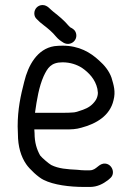

<svg xmlns="http://www.w3.org/2000/svg" viewBox="-20 -733 523 761"><path d="M116 -680C116 -670.7 119.3 -663 126 -657C134.2 -648.8 142.7 -640.5 152 -634C169.8 -620.6 188.4 -605 202 -588C212 -576.2 221.1 -570.4 233 -563C260.4 -549.3 288.6 -573.2 281.5 -600.5C278.2 -613.4 269.5 -619.3 258 -625L251 -632C235.3 -651.2 212.2 -670.3 192 -686C179.1 -695.2 168.9 -713 148.5 -713C130.4 -713 116 -698.3 116 -680ZM119 -286V-288C126.2 -338.6 134.3 -388.8 153 -431C168.5 -463.7 181.9 -486 228 -486C259 -486 285.2 -476.6 305 -464C332.8 -444.7 357.7 -418.5 366 -381L368 -365C368 -354.3 363.9 -341.9 358 -334C345.4 -316 330.5 -305.8 309 -298L285 -290C278.3 -288 271.7 -287 265 -287C256.3 -286.3 246.7 -286 236 -286ZM116 -220H236C263.5 -220 281.1 -220.5 303 -227C361.7 -242.6 416 -274.4 430 -336C439 -370.1 430.7 -395.4 422 -425C412.6 -452 393.5 -475 373 -493C338.4 -525.1 293.8 -552 228 -552C216.7 -552 205.7 -551.3 195 -550C127.4 -539.3 91.6 -473.8 76 -409C61.7 -354 50 -299.6 50 -232C50 -222 50.3 -212 51 -202C51 -152.2 63.2 -112 84 -82C96.5 -63.3 131.7 -30 153 -20C193 0 255.3 8 314 8H336C366.5 8 389.1 -4.8 408 -19L416 -26C438.9 -44.3 425.3 -81.6 398 -84.5C370.9 -87.4 363.6 -58 336 -58H314C307.3 -58 298.3 -58.7 287 -60C245.6 -62.1 212.2 -64.4 183 -79C173.3 -84.4 145.2 -108.4 139 -117C125.7 -141 117 -168 117 -205C116.3 -209.7 116 -214.7 116 -220Z"/></svg>

Font: HoneyBee
Style: Reg
Weight: 400
Foundry: Cannot Into Space Fonts
Version: Version 0.89